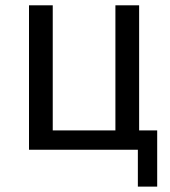

<svg xmlns="http://www.w3.org/2000/svg" viewBox="-20 -567 642 727"><path d="M502 0H89.8V-546.9H179.7V-73.2H417V-546.9H506.8V-73.2H575.2V139.6H502Z"/></svg>

Font: Vazir Code Hack
Style: Code-Hack
Weight: 400
Foundry: DejaVu fonts team - Redesigned by Saber Rastikerdar
Version: Version 1.1.2